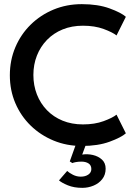

<svg xmlns="http://www.w3.org/2000/svg" viewBox="-20 -692 676 926"><path d="M380 -92Q437 -92 479.8 -107.8Q522.5 -123.5 542 -139L587 -49Q564.5 -29 508.5 -8.5Q452.5 12 374.5 12Q301.5 12 238.5 -14Q175.5 -40 128 -86.2Q80.5 -132.5 54 -194.5Q27.5 -256.5 27.5 -329Q27.5 -401.5 54 -464Q80.5 -526.5 127.8 -573Q175 -619.5 238.2 -645.8Q301.5 -672 374.5 -672Q452.5 -672 508.5 -651.5Q564.5 -631 587 -611L542 -521Q522.5 -536.5 479.8 -552.2Q437 -568 380 -568Q326 -568 282 -550Q238 -532 206.5 -499.5Q175 -467 158 -423.8Q141 -380.5 141 -330.5Q141 -280 158 -236.5Q175 -193 206.5 -160.5Q238 -128 282 -110Q326 -92 380 -92ZM377 214Q337 214 307.2 201.8Q277.5 189.5 264.5 178L304 132.5Q313.5 141.5 331.5 150.8Q349.5 160 369.5 160Q391.5 160 406 150Q420.5 140 420.5 123.5Q420.5 105 407 96.2Q393.5 87.5 373 87.5Q357.5 87.5 345.8 89.8Q334 92 329 94.5L316.5 86.5L355 -21L398 -4.5L376.5 53.5Q402 49.5 428 55.5Q454 61.5 471.8 77.8Q489.5 94 489.5 121.5Q489.5 151 473.2 171.8Q457 192.5 431.2 203.2Q405.5 214 377 214Z"/></svg>

Font: League Spartan Medium
Style: Regular
Weight: 500
Foundry: The League of Moveable Type
Version: Version 2.002